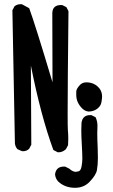

<svg xmlns="http://www.w3.org/2000/svg" viewBox="-20 -768 540 914"><path d="M337 126Q289 126 257 96Q244 82 242 62Q247 25 284 25H290L310 35Q326 50 341 50Q344 50 354 47.5Q364 45 368 25.5Q372 6 372 -14Q372 -34 369 -88Q367 -120 367 -148L368 -183Q373 -220 409 -220H415L435 -210Q444 -191 444 -169L443 -133Q443 -106 445 -64L446 -17Q446 17 441.5 41.5Q437 66 406 98Q379 126 337 126ZM259 -43H255L234 -54Q174 -218 127 -456L129 -79L119 -60Q107 -48 89 -48Q83 -48 63 -58Q53 -69 51 -85L39 -719L49 -738Q61 -748 78 -748H84L119 -729Q148 -650 230 -376L229 -707Q231 -744 270 -744H276L296 -734L306 -715Q302 -363 302 -230Q302 -163 303 -151Q305 -129 305 -107L304 -77L294 -58Q278 -43 259 -43ZM401 -237Q384 -239 371 -252Q358 -265 350.5 -281Q343 -297 343 -317V-332Q343 -345 361 -364Q373 -376 391 -376Q431 -376 455 -345Q466 -329 466 -308Q466 -301 463 -282Q460 -263 442.5 -250Q425 -237 401 -237Z"/></svg>

Font: Xiaolai Mono SC
Style: Regular
Weight: 400
Monospace: yes
Designer: LXGW / Nozomi Seto
Version: Version 3.113;September 30, 2024